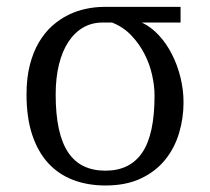

<svg xmlns="http://www.w3.org/2000/svg" viewBox="-20 -539 623 569"><path d="M400.4 -472.2Q428.2 -459 450.9 -434.3Q473.6 -409.7 489.7 -377.9Q505.9 -346.2 514.9 -309.3Q523.9 -272.5 523.9 -235.4Q523.9 -189 510.7 -144.8Q497.6 -100.6 469.7 -65.9Q441.9 -31.2 397.9 -10.3Q354 10.7 292.5 10.7Q240.2 10.7 197 -5.6Q153.8 -22 123 -55.4Q92.3 -88.9 75.4 -139.6Q58.6 -190.4 58.6 -259.3Q58.6 -308.1 68.4 -346.2Q78.1 -384.3 95 -413.1Q111.8 -441.9 134.5 -462.2Q157.2 -482.4 182.6 -494.9Q208 -507.3 235.1 -512.9Q262.2 -518.6 288.1 -518.6H515.1V-472.2ZM438 -255.9Q438 -283.7 430.9 -316.2Q423.8 -348.6 408.4 -378.7Q393.1 -408.7 369.4 -433.8Q345.7 -459 312 -472.2H283.7Q252 -472.2 226.6 -457.5Q201.2 -442.9 182.9 -415.3Q164.6 -387.7 154.8 -348.1Q145 -308.6 145 -258.8Q145 -200.2 154.3 -157.5Q163.6 -114.7 182.1 -87.2Q200.7 -59.6 228.3 -46.4Q255.9 -33.2 292.5 -33.2Q365.2 -33.2 401.6 -86.9Q438 -140.6 438 -255.9Z"/></svg>

Font: Arian AMU Serif
Style: Regular
Weight: 400
Designer: Ruben Hakobyan (Tarumian)
Foundry: Ruben Hakobyan (Tarumian)
Version: Version 1.002